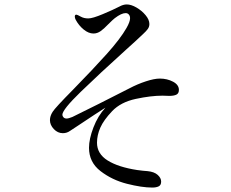

<svg xmlns="http://www.w3.org/2000/svg" viewBox="-20 -813 1040 865"><path d="M381 -147Q381 -187 401 -239Q421 -291 455 -328Q420 -306 330 -246Q297 -224 295 -223Q281 -213 263 -213Q240 -213 222.5 -231.5Q205 -250 205 -272Q205 -290 217 -309Q228 -327 310 -410Q401 -503 461.5 -570.5Q522 -638 550 -687Q566 -715 566 -731Q566 -741 560.5 -747.5Q555 -754 546 -754Q527 -754 497 -731Q490 -726 467 -703Q448 -683 433 -672.5Q418 -662 401 -662Q379 -662 357 -680Q335 -698 321 -724Q317 -732 317 -738Q317 -747 324 -747Q328 -747 344 -738Q358 -730 378 -730Q397 -730 443.5 -749.5Q490 -769 517 -783Q535 -793 551 -793Q571 -793 595 -779Q619 -765 636 -744.5Q653 -724 653 -705Q653 -692 645.5 -682Q638 -672 627 -662Q616 -652 610 -646Q599 -635 551 -592Q427 -480 344 -399.5Q261 -319 261 -296Q261 -290 266 -284.5Q271 -279 280 -279Q289 -279 306 -286Q349 -307 424 -344.5Q499 -382 563 -415Q599 -434 637 -446.5Q675 -459 700 -459Q733 -459 759.5 -445Q786 -431 786 -408Q786 -392 774.5 -386.5Q763 -381 743 -381L712 -382Q660 -382 592 -367.5Q524 -353 485 -312Q447 -272 432 -238Q417 -204 417 -170Q417 -120 465 -90Q513 -60 598 -47Q627 -43 645 -42Q675 -39 690.5 -25Q706 -11 706 5Q706 21 695 26.5Q684 32 666 32Q619 32 552 15Q485 -2 433 -42Q381 -82 381 -147Z"/></svg>

Font: Shippori Mincho
Style: Regular
Weight: 400
Designer: FONTDASU
Foundry: FONTDASU / Google Inc. / but / Adobe
Version: Version 3.110; ttfautohint (v1.8.3)